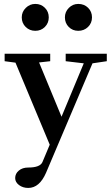

<svg xmlns="http://www.w3.org/2000/svg" viewBox="-20 -720 565 969"><path d="M89.8 -632.3Q89.8 -660.2 110.1 -680.2Q130.4 -700.2 158.2 -700.2Q187 -700.2 206.5 -680.7Q226.1 -661.1 226.1 -632.3Q226.1 -603.5 206.5 -584Q187 -564.5 158.2 -564.5Q129.4 -564.5 109.6 -584Q89.8 -603.5 89.8 -632.3ZM375 -564.5Q346.2 -564.5 326.9 -584Q307.6 -603.5 307.6 -632.3Q307.6 -660.2 327.4 -680.2Q347.2 -700.2 375 -700.2Q404.8 -700.2 424.6 -680.7Q444.3 -661.1 444.3 -632.3Q444.3 -603.5 424.3 -584Q404.3 -564.5 375 -564.5ZM122.6 228.5Q95.2 228.5 75.9 213.9Q56.6 199.2 56.6 178.7Q56.6 156.2 75 140.9Q93.3 125.5 122.6 125.5Q182.6 125.5 194.3 97.7L231 10.3L58.1 -403.8L3.4 -411.1V-448.7H233.4V-411.1L177.2 -404.8L290.5 -130.9L402.8 -400.4L311.5 -411.1V-448.7H519V-411.1L446.8 -400.4L212.4 151.9Q179.2 228.5 122.6 228.5Z"/></svg>

Font: Elstob 8pt SemiBold
Style: Regular
Weight: 600
Designer: Peter S. Baker
Version: Version 1.015